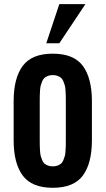

<svg xmlns="http://www.w3.org/2000/svg" viewBox="-20 -891 506 920"><path d="M264.2 -683.6H201.7L264.2 -871.1H389.2ZM45.4 -218.8V-406.2Q45.4 -516.6 88.9 -575.2Q132.3 -633.8 232.9 -633.8Q333.5 -633.8 377 -575.2Q420.4 -516.6 420.4 -406.2V-218.8Q420.4 -108.4 377 -49.8Q333.5 8.8 232.9 8.8Q132.3 8.8 88.9 -49.8Q45.4 -108.4 45.4 -218.8ZM170.4 -406.2V-218.8Q170.4 -200.7 170.7 -191.7Q170.9 -182.6 171.9 -167Q172.9 -151.4 175.3 -143.1Q177.7 -134.8 182.1 -123.8Q186.5 -112.8 193.1 -107.2Q199.7 -101.6 209.7 -97.7Q219.7 -93.8 232.9 -93.8Q246.1 -93.8 256.1 -97.7Q266.1 -101.6 272.7 -107.2Q279.3 -112.8 283.7 -123.8Q288.1 -134.8 290.5 -143.1Q293 -151.4 293.9 -167Q294.9 -182.6 295.2 -191.7Q295.4 -200.7 295.4 -218.8V-406.2Q295.4 -424.3 295.2 -433.3Q294.9 -442.4 293.9 -458Q293 -473.6 290.5 -481.9Q288.1 -490.2 283.7 -501.2Q279.3 -512.2 272.7 -517.8Q266.1 -523.4 256.1 -527.3Q246.1 -531.2 232.9 -531.2Q219.7 -531.2 209.7 -527.3Q199.7 -523.4 193.1 -517.8Q186.5 -512.2 182.1 -501.2Q177.7 -490.2 175.3 -481.9Q172.9 -473.6 171.9 -458Q170.9 -442.4 170.7 -433.3Q170.4 -424.3 170.4 -406.2Z"/></svg>

Font: OswaldRegular
Style: Regular
Weight: 400
Designer: vernon adams
Foundry: vernon adams
Version: Version 1.000